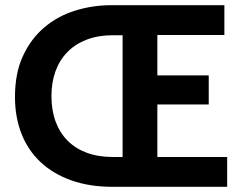

<svg xmlns="http://www.w3.org/2000/svg" viewBox="-20 -720 938 740"><path d="M413.7 0H855.5V-115H586.5V-317.5H784.5V-429.5H586.5V-585H844.8V-700H409.2Q336.2 -700 269 -678.9Q201.7 -657.8 150.2 -613.9Q98.7 -570 68.2 -503.7Q37.7 -437.5 37.7 -346.2Q37.7 -269 62.6 -205.2Q87.5 -141.5 135.4 -96.1Q183.2 -50.7 253.4 -25.4Q323.5 0 413.7 0ZM412.7 -115Q358.8 -115 315.1 -131Q271.5 -147 241 -177.4Q210.5 -207.8 194.4 -251.3Q178.3 -294.8 178.3 -349.5Q178.3 -402.7 194.1 -446Q210 -489.2 240.3 -519.9Q270.5 -550.5 314.5 -567.4Q358.5 -584.2 415 -584.2H452.5V-115Z"/></svg>

Font: Tilda Sans VF
Style: Regular
Weight: 400
Designer: ParaType Ltd
Foundry: ParaType Ltd
Version: Version 1.010